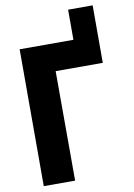

<svg xmlns="http://www.w3.org/2000/svg" viewBox="-106 -1073 798 1140"><g transform="rotate(-10 293.0 -503.5)"><path d="M63 0V-825.2H387.2V-1006.8H535.2V-660.2H251L252 0Z"/></g></svg>

Font: Hussar Preview
Style: Bold
Weight: 700
Foundry: Cannot Into Space Fonts, PlusOne Fonts
Version: Version 2.29RC2 "Millennial"